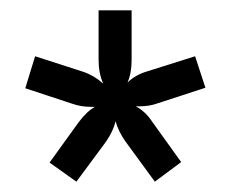

<svg xmlns="http://www.w3.org/2000/svg" viewBox="-20 -694 448 372"><path d="M250 -488H243Q262 -478 275 -458L331 -380L280 -342L223 -420Q209 -440 204 -459Q199 -439 185 -419L128 -342L76 -379L133 -458Q149 -479 164 -487H156Q137 -487 120 -493L29 -523L48 -585L141 -555Q162 -548 180 -532Q171 -552 171 -578V-674H235V-578Q235 -552 227 -534Q242 -549 266 -556L358 -585L378 -524L286 -494Q270 -488 250 -488Z"/></svg>

Font: Hind Regular
Style: Regular
Weight: 400
Designer: Manushi Parikh, Satya Rajpurohit
Foundry: Indian Type Foundry
Version: Version 1.201;PS 1.0;hotconv 1.0.78;makeotf.lib2.5.61930; tt